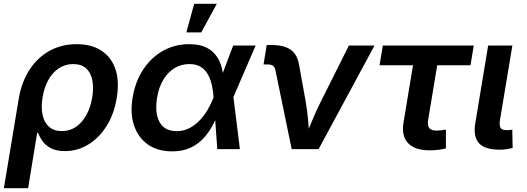

<svg xmlns="http://www.w3.org/2000/svg" viewBox="-34 -779 2751 1003"><path d="M-13.7 204.1 64 -263.7Q78.6 -350.1 119.9 -414.1Q161.1 -478 224.4 -513.2Q287.6 -548.3 366.7 -548.3Q443.4 -548.3 495.1 -514.9Q546.9 -481.4 568.6 -418.9Q590.3 -356.4 576.2 -269.5Q562.5 -183.6 522.9 -120.8Q483.4 -58.1 427 -23.9Q370.6 10.3 305.7 10.3Q260.7 10.3 232.4 -4.6Q204.1 -19.5 188.5 -41.3Q172.9 -63 165 -85H160.2L112.8 204.1ZM289.1 -94.2Q331.1 -94.2 363.5 -116.7Q396 -139.2 417.7 -179.2Q439.5 -219.2 447.8 -271Q456.1 -322.3 448 -361.3Q439.9 -400.4 415.3 -422.4Q390.6 -444.3 348.1 -444.3Q307.1 -444.3 274.2 -422.9Q241.2 -401.4 219.2 -362.5Q197.3 -323.7 188.5 -271Q179.7 -218.3 188.5 -178.2Q197.3 -138.2 222.7 -116.2Q248 -94.2 289.1 -94.2Z M864.7 11.7Q790 11.7 739 -23.9Q688 -59.6 666.5 -122.8Q645 -186 658.7 -268.6Q672.4 -352.5 713.9 -415.5Q755.4 -478.5 817.1 -513.4Q878.9 -548.3 954.6 -548.3Q1009.8 -548.3 1044.4 -530.5Q1079.1 -512.7 1098.4 -483.9Q1117.7 -455.1 1125.5 -421.4Q1133.3 -387.7 1134.8 -356H1174.3L1185.1 -273.9L1219.2 0H1101.1L1081.5 -272Q1079.6 -302.7 1073 -333.3Q1066.4 -363.8 1052.7 -388.9Q1039.1 -414.1 1015.4 -429.2Q991.7 -444.3 955.1 -444.3Q912.6 -444.3 877.7 -423.1Q842.8 -401.9 819.1 -362.5Q795.4 -323.2 786.6 -268.6Q777.8 -214.8 786.6 -175.5Q795.4 -136.2 821.3 -115Q847.2 -93.8 888.7 -93.8Q924.8 -93.8 955.3 -109.6Q985.8 -125.5 1010 -151.1Q1034.2 -176.8 1052 -207.8Q1069.8 -238.8 1081.1 -269L1184.1 -541H1301.3L1184.1 -269L1146.5 -189.5H1108.4Q1094.7 -157.7 1075.9 -122.6Q1057.1 -87.4 1029.3 -56.9Q1001.5 -26.4 961.2 -7.3Q920.9 11.7 864.7 11.7ZM939.5 -609.9 980.5 -759.3H1098.6L1017.6 -609.9Z M1489.7 0 1404.8 -412.1Q1401.4 -428.2 1392.1 -435.3Q1382.8 -442.4 1363.8 -442.4H1342.8L1359.4 -543.9H1382.8Q1449.7 -543.9 1484.6 -519.3Q1519.5 -494.6 1528.3 -440.4L1563 -248.5Q1571.8 -198.2 1575.9 -146.7Q1580.1 -95.2 1584.5 -43.5H1553.2Q1575.2 -95.7 1595.9 -147Q1616.7 -198.2 1642.1 -248.5L1788.6 -541H1922.4L1630.4 0Z M2211.4 6.3Q2133.3 6.3 2097.7 -31.2Q2062 -68.8 2074.2 -140.6L2123.5 -438H1948.7L1965.8 -541H2440.9L2423.8 -438H2250L2202.6 -152.8Q2198.2 -124 2208 -110.4Q2217.8 -96.7 2247.6 -96.7Q2256.8 -96.7 2271.2 -98.4Q2285.6 -100.1 2295.4 -102.1V-3.9Q2274.9 1.5 2253.4 3.9Q2231.9 6.3 2211.4 6.3Z M2576.2 2.9Q2498.5 2.9 2468 -31.2Q2437.5 -65.4 2448.7 -134.3L2516.1 -541H2642.6L2578.1 -153.8Q2573.2 -124.5 2580.6 -111.8Q2587.9 -99.1 2612.3 -99.1Q2623.5 -99.1 2630.4 -99.9Q2637.2 -100.6 2642.1 -102.1L2644 -5.9Q2633.3 -2.9 2615.5 0Q2597.7 2.9 2576.2 2.9Z"/></svg>

Font: Inter 17pt SemiBold
Style: Italic
Weight: 600
Italic angle: -9.3988°
Version: Version 4.001;git-66647c0bb